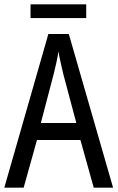

<svg xmlns="http://www.w3.org/2000/svg" viewBox="-20 -873 547 893"><path d="M416 0 354 -222H152L90 0H0L205 -715H300L506 0ZM274 -530Q269 -553 262 -582.5Q255 -612 252 -634Q248 -608 242 -581Q236 -554 230 -530L170 -301H335ZM381 -853V-789H122V-853Z"/></svg>

Font: Noto Sans Tamil Condensed
Style: Regular
Weight: 400
Width: 3
Designer: Jelle Bosma - Monotype Design Team
Foundry: Monotype Imaging Inc.
Version: Version 2.004; ttfautohint (v1.8.4.7-5d5b)